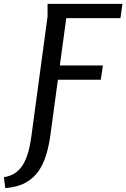

<svg xmlns="http://www.w3.org/2000/svg" viewBox="-117 -745 648 985"><path d="M-97 164Q-57 158 -31.5 137Q-6 116 9 85Q24 54 32 19.5Q40 -15 44 -46L127 -661V-725H511L501 -652H223L190 -409H411L400 -336H180L142 -55Q135 -2 121 46Q107 94 82 131Q57 168 15.5 191.5Q-26 215 -90 220Z"/></svg>

Font: Rosario Medium
Style: Italic
Weight: 500
Italic angle: -8.05°
Version: Version 1.201